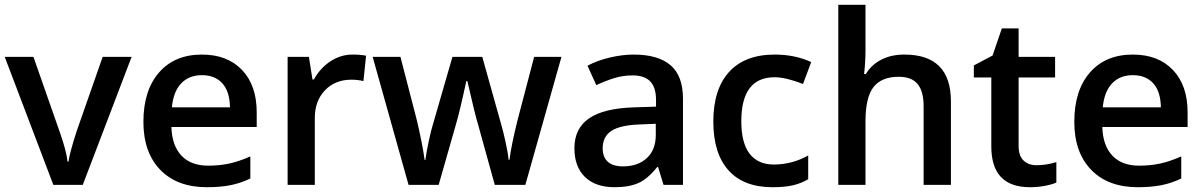

<svg xmlns="http://www.w3.org/2000/svg" viewBox="-20 -780 5079 810"><path d="M205.1 0 0 -540H121.1L231 -226.1Q259.3 -147 265.1 -98.1H269Q273.4 -133.3 303.2 -226.1L413.1 -540H535.2L329.1 0Z M853 9.8Q727.1 9.8 656 -63.7Q585 -137.2 585 -266.1Q585 -398.4 650.9 -474.1Q716.8 -549.8 832 -549.8Q939 -549.8 1001 -484.9Q1063 -419.9 1063 -306.2V-244.1H703.1Q705.6 -165.5 745.6 -123.3Q785.6 -81.1 858.4 -81.1Q906.2 -81.1 947.5 -90.1Q988.8 -99.1 1036.1 -120.1V-26.9Q994.1 -6.8 951.2 1.5Q908.2 9.8 853 9.8ZM832 -462.9Q777.3 -462.9 744.4 -428.2Q711.4 -393.6 705.1 -327.1H950.2Q949.2 -394 918 -428.5Q886.7 -462.9 832 -462.9Z M1467.3 -549.8Q1502 -549.8 1524.4 -544.9L1513.2 -438Q1488.8 -443.8 1462.4 -443.8Q1393.6 -443.8 1350.8 -398.9Q1308.1 -354 1308.1 -282.2V0H1193.4V-540H1283.2L1298.3 -444.8H1304.2Q1331.1 -493.2 1374.3 -521.5Q1417.5 -549.8 1467.3 -549.8Z M2067.4 0 1997.6 -252Q1984.9 -292 1951.7 -438H1947.3Q1918.9 -306.2 1902.3 -251L1830.6 0H1703.6L1552.2 -540H1669.4L1738.3 -273.9Q1761.7 -175.3 1771.5 -105H1774.4Q1779.3 -140.6 1789.3 -186.8Q1799.3 -232.9 1806.6 -255.9L1888.7 -540H2014.6L2094.2 -255.9Q2101.6 -231.9 2112.5 -182.6Q2123.5 -133.3 2125.5 -106H2129.4Q2136.7 -166 2163.6 -273.9L2233.4 -540H2348.6L2196.3 0Z M2779.3 0 2756.3 -75.2H2752.4Q2713.4 -25.9 2673.8 -8.1Q2634.3 9.8 2572.3 9.8Q2492.7 9.8 2448 -33.2Q2403.3 -76.2 2403.3 -154.8Q2403.3 -238.3 2465.3 -280.8Q2527.3 -323.2 2654.3 -327.1L2747.6 -330.1V-358.9Q2747.6 -410.6 2723.4 -436.3Q2699.2 -461.9 2648.4 -461.9Q2606.9 -461.9 2568.8 -449.7Q2530.8 -437.5 2495.6 -420.9L2458.5 -502.9Q2502.4 -525.9 2554.7 -537.8Q2606.9 -549.8 2653.3 -549.8Q2756.3 -549.8 2808.8 -504.9Q2861.3 -460 2861.3 -363.8V0ZM2608.4 -78.1Q2670.9 -78.1 2708.7 -113Q2746.6 -147.9 2746.6 -210.9V-257.8L2677.2 -254.9Q2596.2 -252 2559.3 -227.8Q2522.5 -203.6 2522.5 -153.8Q2522.5 -117.7 2543.9 -97.9Q2565.4 -78.1 2608.4 -78.1Z M3239.3 9.8Q3116.7 9.8 3053 -61.8Q2989.3 -133.3 2989.3 -267.1Q2989.3 -403.3 3055.9 -476.6Q3122.6 -549.8 3248.5 -549.8Q3334 -549.8 3402.3 -518.1L3367.7 -425.8Q3294.9 -454.1 3247.6 -454.1Q3107.4 -454.1 3107.4 -268.1Q3107.4 -177.2 3142.3 -131.6Q3177.2 -85.9 3244.6 -85.9Q3321.3 -85.9 3389.6 -124V-23.9Q3358.9 -5.9 3324 2Q3289.1 9.8 3239.3 9.8Z M3991.7 0H3876.5V-332Q3876.5 -394.5 3851.3 -425.3Q3826.2 -456.1 3771.5 -456.1Q3699.2 -456.1 3665.3 -412.8Q3631.3 -369.6 3631.3 -268.1V0H3516.6V-759.8H3631.3V-566.9Q3631.3 -520.5 3625.5 -467.8H3632.8Q3656.2 -506.8 3698 -528.3Q3739.7 -549.8 3795.4 -549.8Q3991.7 -549.8 3991.7 -352.1Z M4352.5 -83Q4394.5 -83 4436.5 -96.2V-9.8Q4417.5 -1.5 4387.5 4.2Q4357.4 9.8 4325.2 9.8Q4162.1 9.8 4162.1 -162.1V-453.1H4088.4V-503.9L4167.5 -545.9L4206.5 -660.2H4277.3V-540H4431.2V-453.1H4277.3V-164.1Q4277.3 -122.6 4298.1 -102.8Q4318.8 -83 4352.5 -83Z M4780.3 9.8Q4654.3 9.8 4583.3 -63.7Q4512.2 -137.2 4512.2 -266.1Q4512.2 -398.4 4578.1 -474.1Q4644 -549.8 4759.3 -549.8Q4866.2 -549.8 4928.2 -484.9Q4990.2 -419.9 4990.2 -306.2V-244.1H4630.4Q4632.8 -165.5 4672.9 -123.3Q4712.9 -81.1 4785.6 -81.1Q4833.5 -81.1 4874.8 -90.1Q4916 -99.1 4963.4 -120.1V-26.9Q4921.4 -6.8 4878.4 1.5Q4835.4 9.8 4780.3 9.8ZM4759.3 -462.9Q4704.6 -462.9 4671.6 -428.2Q4638.7 -393.6 4632.3 -327.1H4877.4Q4876.5 -394 4845.2 -428.5Q4814 -462.9 4759.3 -462.9Z"/></svg>

Font: f1_46825          
Style: Regular
Weight: 600
Foundry: Ascender Corporation
Version: Version 1.10